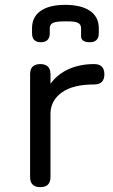

<svg xmlns="http://www.w3.org/2000/svg" viewBox="-20 -771 467 791"><path d="M249 -751C205.5 -751 172 -743 148 -726.5C124 -710 112 -686 112 -655C112 -655 112 -634 112 -634C112 -634 112 -634 112 -634C112 -609.5 124 -597 148 -597C148 -597 148 -597 148 -597C172.5 -597 185 -609.5 185 -634C185 -634 185 -655 185 -655C185 -655 185 -655 185 -655C185 -665 189.5 -672 198 -676.5C206.5 -681 223.5 -683 249 -683C249 -683 249 -683 249 -683C275 -683.5 292.5 -681.5 301 -677C309.5 -672.5 314 -665 314 -655C314 -655 314 -622 314 -622C314 -622 314 -622 314 -622C314 -605.5 326 -597 350 -597C350 -597 350 -597 350 -597C374.5 -597 387 -609.5 387 -634C387 -634 387 -655 387 -655C387 -655 387 -655 387 -655C387 -685.5 375 -709.5 351 -726C327 -742.5 293 -751 249 -751C249 -751 249 -751 249 -751ZM146 0C174 0 188 -14 188 -42C188 -42 188 -306.5 188 -306.5C188 -306.5 188 -306.5 188 -306.5C189.5 -341.5 205.5 -369.5 236 -391C266.5 -412.5 310.5 -423 368 -423C368 -423 368 -423 368 -423C396 -423 410 -437 410 -465C410 -465 410 -465 410 -465C410 -493 396 -507 368 -507C368 -507 368 -507 368 -507C328.5 -507 294 -500 263.5 -486.5C233 -473 207.5 -452.5 188 -426C188 -426 188 -465 188 -465C188 -465 188 -465 188 -465C188 -493 174 -507 146 -507C146 -507 146 -507 146 -507C118 -507 104 -493 104 -465C104 -465 104 -42 104 -42C104 -42 104 -42 104 -42C104 -14 118 0 146 0C146 0 146 0 146 0Z"/></svg>

Font: Jura-Fortis-Bold
Style: Bold
Weight: 500
Designer: Daniel Johnson, Alexei Vanyashin, Mirko Velimirovic
Foundry: Daniel Johnson
Version: ""